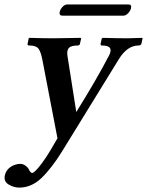

<svg xmlns="http://www.w3.org/2000/svg" viewBox="-26 -605 656 857"><path d="M504.4 -340.8 251 70.8Q204.1 146.5 159.2 189.5Q114.3 232.4 59.6 232.4Q36.1 232.4 12.9 218.8Q-10.3 205.1 -4.4 177.7Q1 153.8 21.2 140.1Q41.5 126.5 64.9 126.5Q76.2 126.5 87.2 134Q98.1 141.6 102.1 149.9Q109.9 167 117.7 167Q122.1 167 132.6 157.2Q143.1 147.5 162.1 122.1Q181.2 96.7 202.1 61L230.5 12.2L163.6 -335.9Q156.2 -375 145.3 -388.4Q134.3 -401.9 105.5 -401.9Q100.6 -401.9 98.4 -403.6Q96.2 -405.3 97.2 -409.2L102.1 -434.1L105.5 -436Q169.9 -434.1 211.4 -434.1L332.5 -436L336.4 -434.1L331.1 -410.2Q329.6 -402.3 321.3 -401.9Q292 -401.9 281.7 -391.4Q271.5 -380.9 274.9 -356.9L314.5 -105Q404.8 -250 459.5 -355Q485.4 -401.9 429.7 -401.9Q421.9 -401.9 422.9 -409.2L428.2 -433.1L432.6 -436Q500.5 -434.1 544.4 -434.1L608.9 -436L610.4 -434.1L605.5 -411.1Q603.5 -402.3 592.3 -401.9Q542 -401.9 504.4 -340.8ZM525.9 -535.2H252Q236.8 -535.2 240.7 -553.2Q241.7 -557.6 244.9 -563.2Q248 -568.8 252.4 -573.7Q256.8 -578.6 262.2 -581.8Q267.6 -585 272.5 -585H548.3Q562.5 -585 558.6 -567.9Q556.2 -557.1 545.9 -546.1Q535.6 -535.2 525.9 -535.2Z"/></svg>

Font: Linux Libertine Slanted
Style: Semibold Slanted
Weight: 600
Designer: Philipp H. Poll
Foundry: Philipp H. Poll
Version: Version 5.1.1